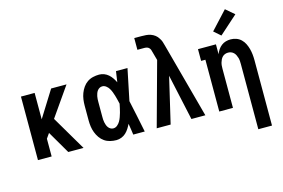

<svg xmlns="http://www.w3.org/2000/svg" viewBox="-118 -1037 2236 1518"><g transform="rotate(-15 1000.0 -277.5)"><path d="M79 0V-520H191V-304L326 -520H452L286 -282L452 0H327L219 -185L191 -145V0Z M720 8Q695 8 669.5 2Q644 -4 623 -18.5Q602 -33 587 -54.5Q572 -76 563 -100Q554 -124 550.5 -149Q547 -174 547 -200V-320Q547 -346 550.5 -371Q554 -396 563 -420Q572 -444 587 -465.5Q602 -487 623 -501.5Q644 -516 669.5 -522Q695 -528 720 -528Q741 -528 760.5 -520.5Q780 -513 795.5 -499.5Q811 -486 823 -468.5Q835 -451 844 -432Q847 -454 850.5 -476Q854 -498 857 -520H951Q937 -456 924.5 -391.5Q912 -327 898 -263Q913 -198 926 -132Q939 -66 953 0H859Q856 -23 852.5 -46Q849 -69 845 -92Q836 -73 824.5 -55Q813 -37 797.5 -22.5Q782 -8 761.5 0Q741 8 720 8ZM720 -88Q738 -88 752.5 -100Q767 -112 776 -127.5Q785 -143 791 -160Q797 -177 802 -194Q807 -211 810.5 -228.5Q814 -246 818 -264Q814 -281 810 -297.5Q806 -314 801 -331Q796 -348 790 -364Q784 -380 775 -395Q766 -410 751.5 -421Q737 -432 720 -432Q708 -432 697.5 -426Q687 -420 680 -410.5Q673 -401 669 -390Q665 -379 662.5 -367Q660 -355 659.5 -343.5Q659 -332 659 -320V-200Q659 -188 659.5 -176.5Q660 -165 662.5 -153Q665 -141 669 -130Q673 -119 680 -109.5Q687 -100 697.5 -94Q708 -88 720 -88Z M1051 0 1194 -521 1175 -590Q1173 -600 1169.5 -609.5Q1166 -619 1158.5 -626.5Q1151 -634 1141 -636.5Q1131 -639 1121 -639H1064V-735H1121Q1141 -735 1160.5 -733.5Q1180 -732 1198.5 -725.5Q1217 -719 1232.5 -707Q1248 -695 1258 -678Q1268 -664 1273.5 -648Q1279 -632 1283 -615L1449 0H1335L1253 -376L1165 0Z M1825 215V-320Q1825 -333 1824 -345.5Q1823 -358 1819.5 -370Q1816 -382 1810.5 -393.5Q1805 -405 1796 -414Q1787 -423 1775 -427.5Q1763 -432 1750 -432Q1737 -432 1725 -427.5Q1713 -423 1704 -414Q1695 -405 1689.5 -393.5Q1684 -382 1680.5 -370Q1677 -358 1676 -345.5Q1675 -333 1675 -320V0H1563V-424H1528V-520H1675V-439Q1682 -458 1693.5 -475Q1705 -492 1721 -504.5Q1737 -517 1756.5 -522.5Q1776 -528 1796 -528Q1820 -528 1842.5 -520Q1865 -512 1882 -495.5Q1899 -479 1909.5 -457.5Q1920 -436 1926 -413.5Q1932 -391 1934.5 -367.5Q1937 -344 1937 -320V215ZM1735 -576 1680 -624 1815 -770 1885 -710Z"/></g></svg>

Font: Iosevka Gothic
Style: Bold
Weight: 700
Monospace: yes
Designer: Belleve Invis
Foundry: Belleve Invis
Version: Version 15.5.1; ttfautohint (v1.8.4)